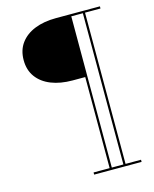

<svg xmlns="http://www.w3.org/2000/svg" viewBox="-131 -836 858 1073"><g transform="rotate(-15 298.0 -300.0)"><path d="M298 -389.5Q228 -389.5 175 -410.5Q122 -431.5 92.5 -471.8Q63 -512 63 -569.5Q63 -627 92.5 -667.2Q122 -707.5 175 -728.8Q228 -750 298 -750H552.5V-737.5H378V-389.5ZM278 150V137.5H552.5V150ZM371 150V-750H383.5V150ZM450.5 150V-750H463V150Z"/></g></svg>

Font: Bodoni Moda 18pt
Style: Regular
Weight: 400
Designer: Owen Earl
Foundry: indestructible type
Version: Version 2.005